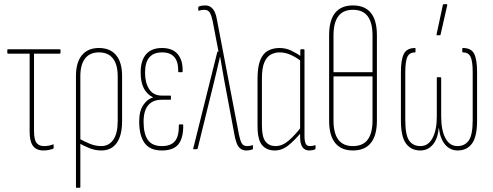

<svg xmlns="http://www.w3.org/2000/svg" viewBox="-20 -715 2362 920"><path d="M188 6Q166 6 151 -3.5Q136 -13 129 -33.5Q122 -54 122 -88V-458H18Q15 -458 15 -462V-475Q15 -479 18 -479H266Q270 -479 270 -475V-462Q270 -458 266 -458H143V-89Q143 -46 155 -30.5Q167 -15 191 -15Q202 -15 213 -17Q224 -19 234 -23Q237 -25 237 -21V-6Q237 -4 234 -2Q226 1 214 3.5Q202 6 188 6Z M347 185Q344 185 344 181V-351Q344 -416 372.5 -450.5Q401 -485 454 -485Q508 -485 536.5 -450.5Q565 -416 565 -351V-136Q565 -65 539 -29.5Q513 6 466 6Q437 6 410 -4.5Q383 -15 355 -31V-53Q382 -38 409.5 -26.5Q437 -15 465 -15Q502 -15 523 -45.5Q544 -76 544 -134V-350Q544 -405 521.5 -434.5Q499 -464 454 -464Q410 -464 387.5 -434.5Q365 -405 365 -350V181Q365 185 361 185Z M755 6Q699 6 673 -29.5Q647 -65 647 -133Q647 -184 667 -212.5Q687 -241 713 -248V-249Q685 -262 669.5 -291Q654 -320 654 -369Q654 -425 680 -455Q706 -485 756 -485Q807 -485 832 -455Q857 -425 855 -372Q855 -369 851 -369H837Q834 -369 834 -372Q836 -464 757 -464Q716 -464 695.5 -440Q675 -416 675 -367Q675 -318 695 -287.5Q715 -257 755 -257H796Q799 -257 799 -254V-240Q799 -237 796 -237H755Q712 -237 690 -210.5Q668 -184 668 -132Q668 -74 688.5 -44.5Q709 -15 756 -15Q799 -15 818.5 -39Q838 -63 837 -116Q837 -119 841 -119H854Q858 -119 858 -116Q859 -55 835.5 -24.5Q812 6 755 6Z M1160 6Q1144 6 1132.5 -2.5Q1121 -11 1115 -26.5Q1109 -42 1105 -61L1054 -333Q1049 -360 1044.5 -387.5Q1040 -415 1035 -442H1034Q1027 -414 1021 -386.5Q1015 -359 1008 -332L927 -3Q926 0 923 0H909Q904 0 906 -4L1021 -465Q1022 -468 1025 -468H1027L999 -614Q994 -639 986 -653.5Q978 -668 959 -668Q952 -668 945.5 -667Q939 -666 934 -664Q930 -663 930 -666V-679Q930 -682 933 -684Q946 -689 963 -689Q980 -689 991 -680.5Q1002 -672 1009 -657.5Q1016 -643 1019 -623L1125 -70Q1130 -45 1137.5 -30Q1145 -15 1164 -15Q1177 -15 1189 -19Q1192 -21 1192 -17V-4Q1192 0 1190 1Q1184 3 1176 4.5Q1168 6 1160 6Z M1296 6Q1258 6 1236 -19.5Q1214 -45 1214 -112V-338Q1214 -396 1227.5 -428Q1241 -460 1265 -472.5Q1289 -485 1319 -485Q1350 -485 1376.5 -472Q1403 -459 1424 -444L1423 -422Q1395 -443 1370 -453.5Q1345 -464 1319 -464Q1298 -464 1278.5 -454Q1259 -444 1247 -417Q1235 -390 1235 -338V-115Q1235 -58 1252.5 -36.5Q1270 -15 1300 -15Q1333 -15 1363.5 -41.5Q1394 -68 1423 -106V-80Q1393 -44 1362.5 -19Q1332 6 1296 6ZM1462 6Q1418 6 1418 -59V-85V-91V-432L1419 -439V-475Q1419 -479 1422 -479H1436Q1439 -479 1439 -475V-63Q1439 -39 1444.5 -27Q1450 -15 1465 -15Q1472 -15 1477.5 -16Q1483 -17 1489 -19Q1492 -21 1492 -17V-4Q1492 0 1489 1Q1477 6 1462 6Z M1671 -689Q1728 -689 1757 -653.5Q1786 -618 1786 -546V-137Q1786 -66 1757 -30Q1728 6 1671 6Q1615 6 1586 -30Q1557 -66 1557 -137V-546Q1557 -618 1586 -653.5Q1615 -689 1671 -689ZM1671 -668Q1624 -668 1601 -637Q1578 -606 1578 -545V-369H1765V-545Q1765 -606 1742 -637Q1719 -668 1671 -668ZM1671 -15Q1719 -15 1742 -46Q1765 -77 1765 -138V-349H1578V-138Q1578 -77 1601 -46Q1624 -15 1671 -15Z M1994 6Q1950 6 1925.5 -27Q1901 -60 1901 -138V-369Q1901 -430 1915.5 -457.5Q1930 -485 1969 -485Q1971 -485 1971 -481V-468Q1971 -464 1969 -464Q1942 -464 1932 -442.5Q1922 -421 1922 -369V-139Q1922 -68 1940.5 -41.5Q1959 -15 1995 -15Q2032 -15 2052.5 -53.5Q2073 -92 2073 -156V-341Q2073 -345 2076 -345H2090Q2094 -345 2094 -341V-156Q2094 -92 2114 -53.5Q2134 -15 2172 -15Q2207 -15 2226 -41.5Q2245 -68 2245 -139V-369Q2245 -421 2235 -442.5Q2225 -464 2198 -464Q2195 -464 2195 -468V-481Q2195 -485 2198 -485Q2238 -485 2252 -457.5Q2266 -430 2266 -369V-138Q2266 -60 2241.5 -27Q2217 6 2173 6Q2137 6 2113 -22Q2089 -50 2083 -102H2082Q2078 -50 2054 -22Q2030 6 1994 6ZM2074 -546Q2071 -546 2072 -551L2102 -691Q2103 -695 2106 -695H2120Q2124 -695 2123 -690L2091 -549Q2090 -546 2087 -546Z"/></svg>

Font: Sofia Sans Extra Condensed Thin
Style: Regular
Weight: 250
Version: Version 4.100